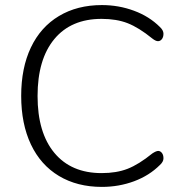

<svg xmlns="http://www.w3.org/2000/svg" viewBox="-20 -733 717 761"><path d="M383.8 -712.9Q450.7 -712.9 511.2 -690.4Q571.8 -668 613.8 -626Q627.9 -612.8 627.9 -599.4Q627.9 -585.9 621.6 -577.9Q615.2 -569.8 606.2 -569.8Q597.2 -569.8 584 -580.1Q529.8 -624 485.8 -641.1Q441.9 -658.2 382.8 -658.2Q261.7 -658.2 195.3 -578.1Q128.9 -498 128.9 -352.5Q128.9 -207 195.6 -127Q262.2 -46.9 382.8 -46.9Q441.9 -46.9 485.8 -64Q529.8 -81.1 584 -125Q599.1 -134.8 607.2 -134.8Q615.2 -134.8 621.6 -127Q627.9 -119.1 627.9 -105.5Q627.9 -91.8 613.8 -79.1Q571.8 -37.1 511.5 -14.6Q451.2 7.8 383.8 7.8Q286.1 7.8 213.6 -35.6Q141.1 -79.1 102.5 -160.6Q64 -242.2 64 -353Q64 -463.9 102.5 -544.9Q141.1 -626 213.6 -669.4Q286.1 -712.9 383.8 -712.9Z"/></svg>

Font: Nunito-Light
Style: Regular
Weight: 300
Designer: Vernon Adams
Foundry: newtypography
Version: Version 3.000